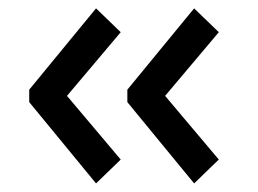

<svg xmlns="http://www.w3.org/2000/svg" viewBox="-20 -506 608 452"><path d="M48.8 -294.9 206.1 -486.3 264.2 -430.2 137.7 -280.3 264.2 -130.4 206.1 -74.2 48.8 -265.6ZM279.8 -294.9 437 -486.3 495.1 -430.2 368.7 -280.3 495.1 -130.4 437 -74.2 279.8 -265.6Z"/></svg>

Font: Proza Libre
Style: Regular
Weight: 400
Designer: Jasper de Waard
Foundry: Jasper de Waard
Version: Version 1.000; ttfautohint (v1.4.1.8-43bc)